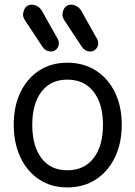

<svg xmlns="http://www.w3.org/2000/svg" viewBox="-20 -804 592 839"><path d="M274 15Q204 15 151.5 -19.5Q99 -54 69.5 -116Q40 -178 40 -259Q40 -340 69.5 -401Q99 -462 151.5 -496Q204 -530 274 -530Q345 -530 398.5 -496Q452 -462 482 -401Q512 -340 512 -259Q512 -178 482 -116Q452 -54 398.5 -19.5Q345 15 274 15ZM274 -60Q348 -60 389 -113Q430 -166 430 -259Q430 -350 389 -403Q348 -456 274 -456Q201 -456 161 -403Q121 -350 121 -259Q121 -166 161 -113Q201 -60 274 -60ZM200 -579Q179 -580 166 -599L90 -714Q85 -722 82.5 -729Q80 -736 81 -743Q82 -755 87.5 -765.5Q93 -776 105 -781Q119 -787 136.5 -780Q154 -773 163 -757L231 -636Q238 -625 237 -612Q236 -598 225.5 -588Q215 -578 200 -579ZM372 -579Q351 -580 338 -599L262 -714Q257 -722 254.5 -729Q252 -736 253 -743Q254 -755 259.5 -765.5Q265 -776 277 -781Q291 -787 308.5 -780Q326 -773 335 -757L403 -636Q410 -625 409 -612Q408 -598 397.5 -588Q387 -578 372 -579Z"/></svg>

Font: National Park
Style: Regular
Weight: 400
Designer: Andrea Herstowski, Ben Hoepner
Version: Version 1.009